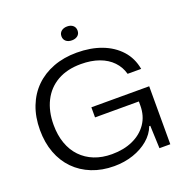

<svg xmlns="http://www.w3.org/2000/svg" viewBox="-158 -1050 1142 1198"><g transform="rotate(-20 413.0 -451.0)"><path d="M398 9Q317 9 250.5 -17.5Q184 -44 136.5 -92.5Q89 -141 63.5 -209Q38 -277 38 -361Q38 -447 65 -516.5Q92 -586 142 -635Q192 -684 262 -710.5Q332 -737 418 -737Q510 -737 582.5 -709.5Q655 -682 702 -630Q749 -578 762 -504H672Q659 -552 625 -587.5Q591 -623 538.5 -642Q486 -661 418 -661Q326 -661 261.5 -624Q197 -587 163 -519.5Q129 -452 129 -362Q129 -294 148.5 -239Q168 -184 205 -145.5Q242 -107 293.5 -86.5Q345 -66 410 -66Q489 -66 549.5 -93.5Q610 -121 644.5 -171.5Q679 -222 679 -291V-340L701 -318H388V-385H772V0H700L694 -151H687Q669 -103 626.5 -67Q584 -31 525 -11Q466 9 398 9ZM418 -819Q393 -819 378.5 -831.5Q364 -844 364 -865Q364 -886 379 -898.5Q394 -911 418 -911Q442 -911 456.5 -898.5Q471 -886 471 -865Q471 -843 456 -831Q441 -819 418 -819Z"/></g></svg>

Font: Mona Sans SemiExpanded
Style: Regular
Weight: 400
Width: 6
Designer: Deni Anggara
Foundry: GitHub
Version: Version 2.000